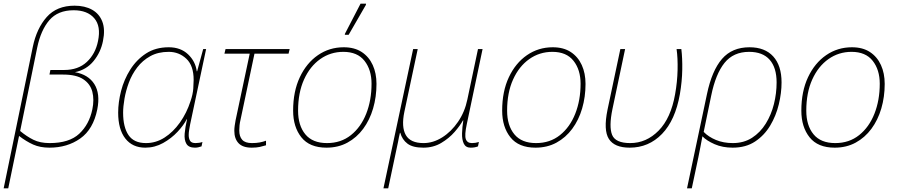

<svg xmlns="http://www.w3.org/2000/svg" viewBox="-32 -796 4904 1048"><path d="M-12 232 147 -540Q168 -641 223 -703Q278 -765 375 -765Q431 -765 470.5 -743Q510 -721 526.5 -678Q543 -635 530 -572Q518 -511 479 -463Q440 -415 377 -402Q450 -389 483 -337Q516 -285 499 -199Q477 -90 406 -40Q335 10 238 10Q187 10 149 -7Q111 -24 72 -54L13 232ZM239 -15Q346 -15 400.5 -66Q455 -117 472 -199Q483 -252 472 -295Q461 -338 422.5 -363.5Q384 -389 313 -389H238L243 -414H318Q395 -414 442 -458Q489 -502 503 -572Q520 -653 482.5 -696.5Q445 -740 370 -740Q284 -740 237.5 -686Q191 -632 171 -536L78 -81Q114 -51 150.5 -33Q187 -15 239 -15Z M761 10Q691 10 652 -40Q613 -90 613 -181Q613 -238 629 -300Q645 -362 679 -416Q713 -470 765 -504Q817 -538 889 -538Q954 -538 994.5 -499.5Q1035 -461 1042 -407H1044L1077 -528H1093L1006 -118Q1003 -102 1000.5 -87Q998 -72 998 -59Q998 -40 1005.5 -27.5Q1013 -15 1035 -15Q1044 -15 1054.5 -16.5Q1065 -18 1073 -21L1068 3Q1049 10 1032 10Q998 10 985.5 -11Q973 -32 976 -67Q979 -102 989 -145H987Q971 -113 937.5 -77Q904 -41 858.5 -15.5Q813 10 761 10ZM765 -15Q819 -15 866 -45Q913 -75 950 -127Q987 -179 1008 -244Q1021 -282 1023 -313Q1025 -344 1025 -360Q1025 -438 985 -475.5Q945 -513 889 -513Q831 -513 788.5 -489.5Q746 -466 717 -428Q688 -390 671.5 -345.5Q655 -301 647.5 -257.5Q640 -214 640 -181Q640 -102 669.5 -58.5Q699 -15 765 -15Z M1342 10Q1293 10 1270 -14.5Q1247 -39 1247 -82Q1247 -95 1249 -109.5Q1251 -124 1254 -140L1331 -503H1193L1199 -528H1549L1543 -503H1357L1281 -143Q1277 -127 1275.5 -112Q1274 -97 1274 -84Q1274 -51 1290 -33Q1306 -15 1343 -15Q1367 -15 1385.5 -18.5Q1404 -22 1420 -28V-3Q1404 2 1386 6Q1368 10 1342 10Z M1750 10Q1658 10 1613 -46.5Q1568 -103 1568 -192Q1568 -297 1604.5 -374.5Q1641 -452 1703.5 -495Q1766 -538 1844 -538Q1903 -538 1942.5 -512Q1982 -486 2002.5 -441Q2023 -396 2023 -338Q2023 -267 2004.5 -204Q1986 -141 1950.5 -93Q1915 -45 1864.5 -17.5Q1814 10 1750 10ZM1753 -15Q1829 -15 1883.5 -58.5Q1938 -102 1967 -175.5Q1996 -249 1996 -339Q1996 -415 1957.5 -464Q1919 -513 1842 -513Q1772 -513 1716 -473.5Q1660 -434 1627.5 -362Q1595 -290 1595 -192Q1595 -111 1634.5 -63Q1674 -15 1753 -15ZM1850 -606 1851 -612 1936 -776H1966L1965 -769L1871 -606Z M2061 232 2223 -528H2248L2175 -185Q2158 -103 2183 -59Q2208 -15 2280 -15Q2332 -15 2381.5 -46Q2431 -77 2468 -131Q2505 -185 2519 -253L2577 -528H2602L2516 -119Q2503 -59 2510.5 -37Q2518 -15 2544 -15Q2564 -15 2582 -21L2577 3Q2560 10 2537 10Q2510 10 2499.5 -12Q2489 -34 2490 -68Q2491 -102 2497 -139H2495Q2480 -111 2449.5 -76Q2419 -41 2376 -15.5Q2333 10 2279 10Q2221 10 2192 -12Q2163 -34 2153 -71H2151Q2148 -59 2145.5 -47Q2143 -35 2141 -23L2087 232Z M2891 10Q2799 10 2754 -46.5Q2709 -103 2709 -192Q2709 -297 2745.5 -374.5Q2782 -452 2844.5 -495Q2907 -538 2985 -538Q3044 -538 3083.5 -512Q3123 -486 3143.5 -441Q3164 -396 3164 -338Q3164 -267 3145.5 -204Q3127 -141 3091.5 -93Q3056 -45 3005.5 -17.5Q2955 10 2891 10ZM2894 -15Q2970 -15 3024.5 -58.5Q3079 -102 3108 -175.5Q3137 -249 3137 -339Q3137 -415 3098.5 -464Q3060 -513 2983 -513Q2913 -513 2857 -473.5Q2801 -434 2768.5 -362Q2736 -290 2736 -192Q2736 -111 2775.5 -63Q2815 -15 2894 -15Z M3405 10Q3322 10 3291.5 -37.5Q3261 -85 3284 -197L3354 -528H3380L3311 -201Q3291 -105 3309 -60Q3327 -15 3408 -15Q3496 -15 3563 -83Q3630 -151 3653 -282Q3665 -349 3666.5 -414Q3668 -479 3661 -528H3687Q3693 -479 3692 -415.5Q3691 -352 3679 -282Q3654 -140 3581.5 -65Q3509 10 3405 10Z M3827 -283Q3854 -411 3909 -474.5Q3964 -538 4059 -538Q4143 -538 4188.5 -488Q4234 -438 4234 -346Q4234 -289 4219 -226.5Q4204 -164 4172 -110.5Q4140 -57 4089.5 -23.5Q4039 10 3967 10Q3912 10 3868.5 -9Q3825 -28 3802 -52Q3796 -19 3790.5 9Q3785 37 3780 62L3744 232H3718ZM3968 -15Q4028 -15 4073 -44Q4118 -73 4148 -121.5Q4178 -170 4192.5 -228.5Q4207 -287 4207 -346Q4207 -427 4169 -470Q4131 -513 4057 -513Q3971 -513 3922.5 -452.5Q3874 -392 3850 -274L3809 -76Q3835 -49 3876 -32Q3917 -15 3968 -15Z M4524 10Q4432 10 4387 -46.5Q4342 -103 4342 -192Q4342 -297 4378.5 -374.5Q4415 -452 4477.5 -495Q4540 -538 4618 -538Q4677 -538 4716.5 -512Q4756 -486 4776.5 -441Q4797 -396 4797 -338Q4797 -267 4778.5 -204Q4760 -141 4724.5 -93Q4689 -45 4638.5 -17.5Q4588 10 4524 10ZM4527 -15Q4603 -15 4657.5 -58.5Q4712 -102 4741 -175.5Q4770 -249 4770 -339Q4770 -415 4731.5 -464Q4693 -513 4616 -513Q4546 -513 4490 -473.5Q4434 -434 4401.5 -362Q4369 -290 4369 -192Q4369 -111 4408.5 -63Q4448 -15 4527 -15Z"/></svg>

Font: Noto Sans Thin
Style: Italic
Weight: 100
Italic angle: -12°
Designer: Monotype Design Team
Foundry: Monotype Imaging Inc.
Version: Version 2.013; ttfautohint (v1.8.4.7-5d5b)